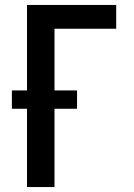

<svg xmlns="http://www.w3.org/2000/svg" viewBox="-20 -755 540 775"><path d="M89 0V-316H28V-390H89V-735H449V-639H200V-390H291V-316H200V0Z"/></svg>

Font: Iosevka Fixed
Style: Bold
Weight: 700
Monospace: yes
Designer: Belleve Invis
Foundry: Belleve Invis
Version: Version 32.3.0